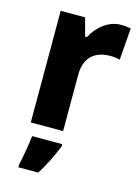

<svg xmlns="http://www.w3.org/2000/svg" viewBox="-118 -676 661 912"><g transform="rotate(15 212.5 -220.0)"><path d="M362 -610C298 -610 246 -563 219 -511H211L187 -600H67V-51H226V-328C226 -421 283 -454 350 -454C368 -454 387 -452 398 -448L410 -605C396 -608 377 -610 362 -610ZM238 21V10H90C86 51 74 118 65 157V170H163C195 119 218 70 238 21Z"/></g></svg>

Font: Noto Sans Tamil UI SemiCondensed ExtraBold
Style: Regular
Weight: 800
Width: 4
Designer: Jelle Bosma - Monotype Design Team
Foundry: Monotype Imaging Inc.
Version: Version 2.004